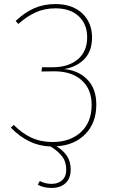

<svg xmlns="http://www.w3.org/2000/svg" viewBox="-20 -711 556 945"><path d="M258 9Q291 29 309.5 56.5Q328 84 328 124Q328 166 303 190Q278 214 234 214Q194 214 166 198L176 180Q202 194 234 194Q266 194 286 176Q306 158 306 124Q306 85 285.5 58.5Q265 32 229 10Q172 8 124 -15.5Q76 -39 33 -83L48 -96Q88 -55 134.5 -33.5Q181 -12 239 -12Q325 -12 378 -60.5Q431 -109 431 -195Q431 -273 381 -317Q331 -361 243 -360L184 -359L187 -380H239Q316 -380 362.5 -418.5Q409 -457 409 -528Q409 -592 367.5 -631Q326 -670 253 -670Q200 -670 156.5 -650.5Q113 -631 70 -593L57 -608Q102 -650 148.5 -670.5Q195 -691 253 -691Q336 -691 384.5 -645.5Q433 -600 433 -527Q433 -459 395 -420Q357 -381 295 -371Q365 -365 409.5 -320Q454 -275 454 -196Q454 -106 400 -51Q346 4 258 9Z"/></svg>

Font: Fira Sans Thin
Style: Regular
Weight: 100
Designer: bBox Type GmbH & Carrois Corporate GbR & Edenspiekermann AG
Foundry: bBox Type GmbH & Carrois Corporate GbR & Edenspiekermann AG
Version: Version 4.301